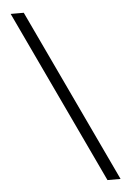

<svg xmlns="http://www.w3.org/2000/svg" viewBox="-59 -832 704 970"><g transform="rotate(-5 293.0 -346.5)"><path d="M446.3 92.8H512.7L98.6 -786.1H32.2Z"/></g></svg>

Font: Cascadia Code Light
Style: Regular
Weight: 300
Monospace: yes
Designer: Aaron Bell
Foundry: Saja Typeworks
Version: Version 2404.023